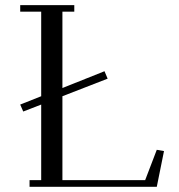

<svg xmlns="http://www.w3.org/2000/svg" viewBox="-20 -722 692 742"><path d="M58.1 -317.9 139.2 -350.1V-676.8H58.1V-702.1H267.1V-676.8H221.2V-381.8L383.8 -446.8L396 -418L221.2 -350.1V-25.9H541L585.9 -143.1L613.8 -138.2L585.9 0H94.2V-25.9H139.2V-317.9L69.8 -291Z"/></svg>

Font: Dehuti Alt
Style: Book
Weight: 400
Version: Version 1.2